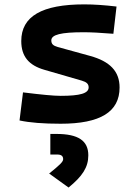

<svg xmlns="http://www.w3.org/2000/svg" viewBox="-20 -547 626 864"><path d="M252.9 9.8C431.6 9.8 518.1 -43.5 518.1 -153.3C518.1 -226.6 474.1 -271 385.3 -295.4L240.2 -335.4C219.7 -341.3 210.9 -348.6 210.9 -365.2C210.9 -391.1 254.4 -401.9 356.4 -401.9C387.2 -401.9 430.7 -399.9 490.2 -395L504.4 -517.6C451.2 -523.9 403.3 -527.3 359.4 -527.3C168.5 -527.3 75.7 -473.6 75.7 -362.3C75.7 -292.5 110.4 -252.9 179.7 -232.9L348.1 -184.1C369.6 -177.7 378.9 -169.4 378.9 -153.8C378.9 -127 341.3 -115.7 252.9 -115.7C221.2 -115.7 165.5 -121.1 83.5 -131.3L67.9 -4.9C113.8 4.9 173.8 9.8 252.9 9.8ZM288.6 296.9C350.6 246.1 377.4 206.1 377.4 151.9C377.4 85.9 332 55.7 233.4 55.7H206.5V148.4H238.3C255.9 148.4 264.2 155.3 264.2 169.4C264.2 181.2 249 195.3 201.2 233.9Z"/></svg>

Font: Cascadia Mono NF
Style: Bold
Weight: 700
Monospace: yes
Designer: Aaron Bell
Foundry: Saja Typeworks
Version: Version 2404.023